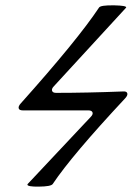

<svg xmlns="http://www.w3.org/2000/svg" viewBox="-20 -692 499 722"><path d="M84 0 320.8 -252Q330.6 -261.7 327.9 -269.3Q325.2 -276.9 312 -276.9H65.9Q52.2 -276.9 50.3 -284.7Q48.3 -292.5 58.1 -303.2Q272 -542.5 352.1 -663.1Q356.9 -672.9 410.2 -671.9Q455.1 -670.9 454.6 -664.1Q454.6 -663.6 454.1 -663.1L183.1 -368.2Q173.3 -358.4 175.8 -350.6Q178.2 -342.8 190.9 -342.8Q305.2 -342.8 442.9 -348.1Q456.5 -349.1 458.7 -341.1Q460.9 -333 450.2 -321.8Q250.5 -107.9 178.2 0Q171.9 9.3 126 9.8Q84 10.3 83 2.4Q83 1.5 84 0Z"/></svg>

Font: Junicode SmCond Medium
Style: Italic
Weight: 500
Width: 4
Italic angle: -11°
Designer: Peter S. Baker
Version: Version 2.206